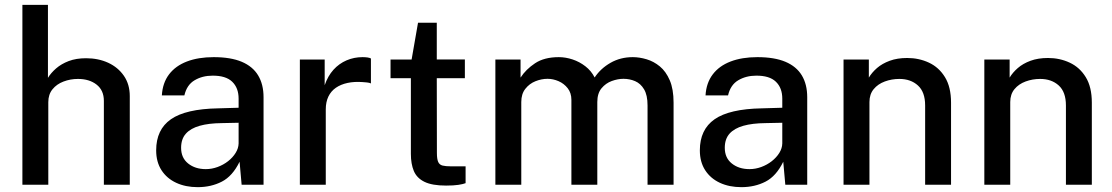

<svg xmlns="http://www.w3.org/2000/svg" viewBox="-20 -763 4594 793"><path d="M72.5 0V-743H178V-441.5Q190.5 -462 211.8 -480.5Q233 -499 263.8 -510.8Q294.5 -522.5 335.5 -522.5Q386 -522.5 426.8 -503.8Q467.5 -485 491.8 -449.8Q516 -414.5 516 -366V0H409V-346.5Q409 -390 379 -413.5Q349 -437 302 -437Q270.5 -437 242.2 -426.2Q214 -415.5 196.8 -394.2Q179.5 -373 179.5 -341V0Z M796.5 10Q746.5 10 707.8 -8Q669 -26 647 -60Q625 -94 625 -142Q625 -228 686 -270.5Q747 -313 880.5 -315.5L965.5 -318V-355.5Q965.5 -400 939 -425.5Q912.5 -451 857.5 -450.5Q816 -450.5 783.8 -431.5Q751.5 -412.5 741.5 -369H648.5Q651.5 -420.5 678.2 -455.8Q705 -491 752 -509Q799 -527 862.5 -527Q933 -527 978.5 -507.8Q1024 -488.5 1046.2 -451.5Q1068.5 -414.5 1068.5 -361.5V0H978L969.5 -95Q940.5 -35.5 896.2 -12.8Q852 10 796.5 10ZM830 -64.5Q854.5 -64.5 878.5 -73.2Q902.5 -82 922 -97.2Q941.5 -112.5 953.2 -131.5Q965 -150.5 965.5 -170.5V-256L895.5 -254.5Q842 -254 804.8 -243.5Q767.5 -233 747.8 -211Q728 -189 728 -152.5Q728 -111 757 -87.8Q786 -64.5 830 -64.5Z M1218.5 0V-517H1321V-411Q1334 -449 1357.2 -474.8Q1380.5 -500.5 1411.5 -513.8Q1442.5 -527 1477 -527Q1487.5 -527 1497 -525.8Q1506.5 -524.5 1512 -521.5V-418.5Q1505.5 -421.5 1495.2 -422.5Q1485 -423.5 1477.5 -424Q1443.5 -426.5 1415.5 -420.5Q1387.5 -414.5 1367.2 -400.5Q1347 -386.5 1336.2 -364Q1325.5 -341.5 1325.5 -311V0Z M1900 -440H1784L1784.5 -131.5Q1784.5 -106 1789.8 -94.2Q1795 -82.5 1807.8 -79.2Q1820.5 -76 1842.5 -76H1903V-6.5Q1893 -2.5 1873.2 0.5Q1853.5 3.5 1822.5 3.5Q1765 3.5 1733.2 -12Q1701.5 -27.5 1689.2 -56.8Q1677 -86 1677 -127.5V-440H1593V-517H1680L1706.5 -669H1784V-517.5H1900Z M2026 0V-517H2130V-442.5Q2152 -476.5 2190 -501.8Q2228 -527 2288 -527Q2316 -527 2344.8 -517.5Q2373.5 -508 2397.8 -489.2Q2422 -470.5 2436 -443Q2460.5 -480 2501.5 -503.5Q2542.5 -527 2593.5 -527Q2621 -527 2650.5 -518.2Q2680 -509.5 2705.2 -488.8Q2730.5 -468 2746.2 -431.5Q2762 -395 2762 -339V0H2654.5V-327.5Q2654.5 -370 2640.2 -394Q2626 -418 2603.2 -427.8Q2580.5 -437.5 2555 -437.5Q2532 -437.5 2507 -428.5Q2482 -419.5 2464.5 -398.5Q2447 -377.5 2447 -341.5V0H2340V-350.5Q2340 -379 2324.8 -398.5Q2309.5 -418 2286.8 -427.8Q2264 -437.5 2241.5 -437.5Q2216.5 -437.5 2191.5 -427.5Q2166.5 -417.5 2149.8 -396.2Q2133 -375 2133 -341.5V0Z M3042 10Q2992 10 2953.2 -8Q2914.5 -26 2892.5 -60Q2870.5 -94 2870.5 -142Q2870.5 -228 2931.5 -270.5Q2992.5 -313 3126 -315.5L3211 -318V-355.5Q3211 -400 3184.5 -425.5Q3158 -451 3103 -450.5Q3061.5 -450.5 3029.2 -431.5Q2997 -412.5 2987 -369H2894Q2897 -420.5 2923.8 -455.8Q2950.5 -491 2997.5 -509Q3044.5 -527 3108 -527Q3178.5 -527 3224 -507.8Q3269.5 -488.5 3291.8 -451.5Q3314 -414.5 3314 -361.5V0H3223.5L3215 -95Q3186 -35.5 3141.8 -12.8Q3097.5 10 3042 10ZM3075.5 -64.5Q3100 -64.5 3124 -73.2Q3148 -82 3167.5 -97.2Q3187 -112.5 3198.8 -131.5Q3210.5 -150.5 3211 -170.5V-256L3141 -254.5Q3087.5 -254 3050.2 -243.5Q3013 -233 2993.2 -211Q2973.5 -189 2973.5 -152.5Q2973.5 -111 3002.5 -87.8Q3031.5 -64.5 3075.5 -64.5Z M3464 0V-517H3568.5V-442.5Q3581 -463.5 3602.2 -482Q3623.5 -500.5 3654.8 -512Q3686 -523.5 3727 -523.5Q3775.5 -523.5 3816.8 -504.2Q3858 -485 3883 -444.2Q3908 -403.5 3908 -339V0H3801V-327.5Q3801 -383 3771.2 -410Q3741.5 -437 3694.5 -437Q3663 -437 3634.5 -426.5Q3606 -416 3588.5 -394.8Q3571 -373.5 3571 -341.5V0Z M4045.5 0V-517H4150V-442.5Q4162.5 -463.5 4183.8 -482Q4205 -500.5 4236.2 -512Q4267.5 -523.5 4308.5 -523.5Q4357 -523.5 4398.2 -504.2Q4439.5 -485 4464.5 -444.2Q4489.5 -403.5 4489.5 -339V0H4382.5V-327.5Q4382.5 -383 4352.8 -410Q4323 -437 4276 -437Q4244.5 -437 4216 -426.5Q4187.5 -416 4170 -394.8Q4152.5 -373.5 4152.5 -341.5V0Z"/></svg>

Font: Public Sans Medium
Style: Regular
Weight: 500
Designer: The Public Sans Project Authors: Dan O. Williams and USWDS (Libre Franklin designed by Pablo Impallari and Rodrigo Fuenz
Version: Version 1.007